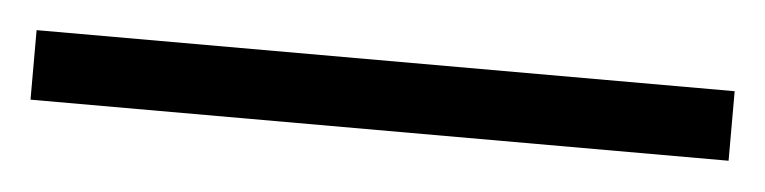

<svg xmlns="http://www.w3.org/2000/svg" viewBox="-23 32 546 137"><g transform="rotate(5 250.0 100.0)"><path d="M0 125V75.2H500V125Z"/></g></svg>

Font: Twentytwelve Slab Light
Style: TwentytwelveSlab
Weight: 300
Designer: Domenico Catapano
Version: Version 1.00 2012